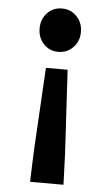

<svg xmlns="http://www.w3.org/2000/svg" viewBox="-55 -610 479 847"><g transform="rotate(5 185.0 -187.0)"><path d="M111 200 116 62 137 -307H233L254 62L259 200ZM185 -382Q146 -382 120 -409.5Q94 -437 94 -478Q94 -519 120 -546.5Q146 -574 185 -574Q224 -574 250.5 -546.5Q277 -519 277 -478Q277 -437 250.5 -409.5Q224 -382 185 -382Z"/></g></svg>

Font: Chiron Sans HK TT
Style: Bold
Weight: 700
Designer: Ryoko NISHIZUKA 西塚涼子 (kana, bopomofo & ideographs); Paul D. Hunt (Latin, Greek & Cyrillic); Sandoll Communications 산돌커뮤니
Foundry: Adobe
Version: Version 2.022;hotconv 1.0.109;makeotfexe 2.5.65596